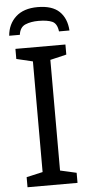

<svg xmlns="http://www.w3.org/2000/svg" viewBox="-61 -953 461 987"><g transform="rotate(-5 169.5 -459.0)"><path d="M40 -662V-714H298V-662L214 -642V-71L298 -52V0H40V-52L124 -71V-642ZM69 -784H14Q19 -844 59.5 -881Q100 -918 172 -918Q247 -918 284 -882.5Q321 -847 325 -784H271Q266 -825 241 -836Q216 -847 170 -847Q131 -847 102.5 -835Q74 -823 69 -784Z"/></g></svg>

Font: BC Sans
Style: Regular
Weight: 400
Designer: Monotype Design Team
Province of B.C.
Foundry: Monotype Imaging Inc.
Version: Version 2.000;GOOG;noto-source:20170915:90ef993387c0